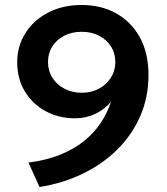

<svg xmlns="http://www.w3.org/2000/svg" viewBox="-20 -735 671 770"><path d="M138.5 15 94 -83Q165 -92 220.5 -114.2Q276 -136.5 316.8 -169.2Q357.5 -202 384.2 -242.5Q411 -283 425 -327Q400 -296.5 362.5 -278.5Q325 -260.5 281.5 -260.5Q215.5 -260.5 162.8 -289.2Q110 -318 79.5 -368.8Q49 -419.5 49 -485Q49 -550 81.8 -602Q114.5 -654 173 -684.5Q231.5 -715 307.5 -715Q385.5 -715 445.8 -681.5Q506 -648 540.8 -585.2Q575.5 -522.5 575.5 -434Q575.5 -344.5 542.2 -268.8Q509 -193 449.5 -134.5Q390 -76 310.5 -37.8Q231 0.5 138.5 15ZM307.5 -363Q346 -363 376.2 -379Q406.5 -395 424.5 -423Q442.5 -451 442.5 -485.5Q442.5 -521.5 425 -548.8Q407.5 -576 377.2 -591.8Q347 -607.5 307.5 -607.5Q268.5 -607.5 237.8 -591.8Q207 -576 189.8 -548.8Q172.5 -521.5 172.5 -485.5Q172.5 -451 190.2 -423Q208 -395 238.8 -379Q269.5 -363 307.5 -363Z"/></svg>

Font: Geologica Thin Roman Medium
Style: Regular
Weight: 500
Version: Version 1.010;gftools[0.9.28]